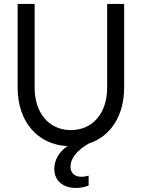

<svg xmlns="http://www.w3.org/2000/svg" viewBox="-20 -727 718 972"><path d="M365.2 224.6C388.7 224.6 411.1 219.7 428.7 211.9V162.1C416 166 404.3 168 392.6 168C357.4 168 336.9 148.4 336.9 116.2C336.9 76.2 368.2 35.2 428.7 0C539.6 -36.1 608.4 -140.6 608.4 -283.2V-707H522.5V-283.2C522.5 -154.3 449.2 -68.4 338.9 -68.4C228.5 -68.4 155.3 -154.3 155.3 -283.2V-707H69.3V-283.2C69.3 -112.3 168.9 4.9 321.3 12.7C277.3 43 254.9 84 254.9 127.9C254.9 187.5 297.9 224.6 365.2 224.6Z"/></svg>

Font: Wanted Sans
Style: Regular
Weight: 400
Designer: Original Design by Kil Hyung-jin and Kang Hanbin, Wanted Lab, Inc; Hangeul from Source Han Sans by Jang Soo-young and Ka
Foundry: Wanted Lab, Inc.
Version: Version 1.001;Glyphs 3.2 (3227)